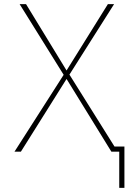

<svg xmlns="http://www.w3.org/2000/svg" viewBox="-20 -734 640 929"><path d="M50 0 288 -372 75 -714H106L302 -393L502 -714H532L316 -373L534 -25H582V175H557V0H519L302 -352L81 0Z"/></svg>

Font: Noto Sans Mono Thin
Style: Regular
Weight: 100
Designer: Monotype Design Team
Foundry: Monotype Imaging Inc.
Version: Version 2.014